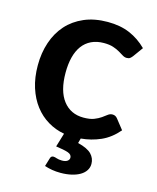

<svg xmlns="http://www.w3.org/2000/svg" viewBox="-106 -595 690 845"><g transform="rotate(15 238.5 -173.0)"><path d="M202.5 113.5Q206 113.5 209.8 114.5Q213.5 115.5 218.2 117Q223 118.5 228.8 119.5Q234.5 120.5 242.5 120.5Q259 120.5 267.2 114.2Q275.5 108 275.5 99Q275.5 84.5 257.5 78.2Q239.5 72 202 67L221 4Q181 -3 146.2 -23.8Q111.5 -44.5 86 -77.8Q60.5 -111 46 -156.2Q31.5 -201.5 31.5 -257.5Q31.5 -314 47.8 -362.2Q64 -410.5 95.5 -445.8Q127 -481 173.5 -501Q220 -521 280.5 -521Q338 -521 381.2 -502.5Q424.5 -484 459 -449.5L426.5 -404.5Q421 -397.5 415.8 -393.5Q410.5 -389.5 400.5 -389.5Q391 -389.5 381.8 -395.2Q372.5 -401 360.2 -408.2Q348 -415.5 330.8 -421.2Q313.5 -427 288 -427Q255.5 -427 231 -415.2Q206.5 -403.5 190.2 -381.5Q174 -359.5 166 -328.2Q158 -297 158 -257.5Q158 -174.5 192 -130.5Q226 -86.5 285 -86.5Q314.5 -86.5 332.8 -93.8Q351 -101 363.5 -109.8Q376 -118.5 385.2 -125.8Q394.5 -133 406 -133Q419.5 -133 428.5 -121.5L464 -76.5Q429.5 -36 386.8 -17.2Q344 1.5 297.5 5.5L291.5 27.5Q336 38.5 354 57.2Q372 76 372 101.5Q372 118 363.2 131.5Q354.5 145 338.5 154.5Q322.5 164 300 169.2Q277.5 174.5 250.5 174.5Q229.5 174.5 212 171.5Q194.5 168.5 177 163L188.5 125Q191.5 113.5 202.5 113.5Z"/></g></svg>

Font: Lato TR
Style: Bold
Weight: 700
Designer: Lukasz Dziedzic
Foundry: tyPoland Lukasz Dziedzic
Version: Version 1.104 2013